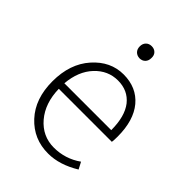

<svg xmlns="http://www.w3.org/2000/svg" viewBox="-201 -774 885 885"><g transform="rotate(45 241.5 -332.0)"><path d="M261.2 -596.2Q244.1 -596.7 233.4 -607.4Q222.7 -618.2 222.7 -636.2Q222.7 -654.3 233.4 -665Q244.1 -675.8 261.2 -675.8Q278.3 -675.8 289.1 -665Q299.8 -654.3 298.8 -635.7Q298.8 -618.2 288.6 -607.4Q278.3 -596.7 261.2 -596.2ZM402.8 -270Q402.8 -359.9 365.7 -407.2Q328.1 -454.1 263.2 -454.1Q198.2 -454.1 151.4 -404.3Q104.5 -354.5 97.2 -270ZM273.9 12.2Q178.7 12.7 115.2 -55.7Q51.8 -124 51.8 -237.8Q51.8 -351.6 114.3 -421.9Q176.8 -492.2 261.7 -492.2Q346.7 -492.2 396 -433.6Q444.8 -375 444.8 -270Q444.8 -246.1 442.9 -233.9H97.2Q99.1 -142.1 148.4 -84Q198.2 -25.9 272.5 -25.9Q346.7 -25.9 407.2 -68.8L424.8 -35.2Q347.2 12.2 273.9 12.2Z"/></g></svg>

Font: SourceSansPro-Light
Style: Regular
Weight: 300
Designer: Paul D. Hunt
Foundry: Adobe Systems Incorporated
Version: Version 2.020;PS 2.0;hotconv 1.0.86;makeotf.lib2.5.63406